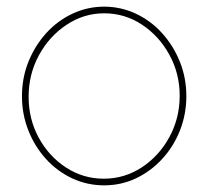

<svg xmlns="http://www.w3.org/2000/svg" viewBox="-20 -547 626 577"><path d="M293 10Q242 10 197 -11Q152 -32 118 -69.5Q84 -107 65 -155.5Q46 -204 46 -258Q46 -313 65.5 -361.5Q85 -410 119 -447.5Q153 -485 198 -506Q243 -527 293 -527Q343 -527 388 -506Q433 -485 467 -447.5Q501 -410 520.5 -361.5Q540 -313 540 -258Q540 -204 521 -155.5Q502 -107 467.5 -69.5Q433 -32 388.5 -11Q344 10 293 10ZM66 -256Q66 -189 96.5 -133Q127 -77 178.5 -43.5Q230 -10 292 -10Q354 -10 406 -44Q458 -78 489 -135Q520 -192 520 -259Q520 -326 489 -382.5Q458 -439 406.5 -473Q355 -507 293 -507Q232 -507 180 -472.5Q128 -438 97 -381Q66 -324 66 -256Z"/></svg>

Font: Raleway Thin
Style: Regular
Weight: 100
Designer: Matt McInerney, Pablo Impallari, Rodrigo Fuenzalida
Foundry: Matt McInerney, Pablo Impallari, Rodrigo Fuenzalida
Version: Version 4.026